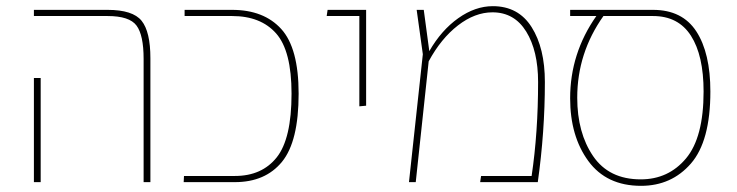

<svg xmlns="http://www.w3.org/2000/svg" viewBox="-20 -591 2393 623"><path d="M446 0V-400Q446 -477 423 -508Q400 -539 329 -539H90V-559H329Q411 -559 439.5 -523.5Q468 -488 468 -402V0ZM90 0V-338H112V0Z M576 0 577 -20H742Q830 -20 878 -80.5Q926 -141 926 -287Q926 -426 876 -482.5Q826 -539 733 -539H579V-559H733Q836 -559 892.5 -497Q949 -435 949 -287Q949 -132 895 -66Q841 0 742 0Z M1146 -246V-539H1040L1043 -559H1168V-248Z M1579 -571Q1662 -571 1705 -503Q1748 -435 1748 -325Q1748 -163 1725 0H1538L1541 -20H1705Q1726 -161 1726 -325Q1726 -426 1687.5 -488.5Q1649 -551 1578 -551Q1521 -551 1466 -508.5Q1411 -466 1371 -392L1329 0H1307L1352 -415L1332 -559H1355L1373 -425Q1412 -493 1467 -532Q1522 -571 1579 -571Z M2099 -559Q2194 -559 2239.5 -489Q2285 -419 2285 -294Q2285 -133 2222 -60.5Q2159 12 2060 12Q1948 12 1889 -68.5Q1830 -149 1830 -272Q1830 -418 1915 -539H1830V-559ZM2059 -9Q2149 -9 2206 -77Q2263 -145 2263 -294Q2263 -411 2222 -475Q2181 -539 2099 -539H1938Q1853 -419 1853 -274Q1853 -160 1904.5 -84.5Q1956 -9 2059 -9Z"/></svg>

Font: FiraGO Thin
Style: Regular
Weight: 100
Designer: bBox Type
Foundry: bBox Type GmbH
Version: Version 1.001;PS 001.001;hotconv 1.0.88;makeotf.lib2.5.64775